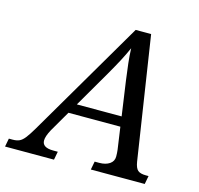

<svg xmlns="http://www.w3.org/2000/svg" viewBox="-160 -825 969 936"><g transform="rotate(15 324.5 -357.0)"><path d="M-56 0 -48 -42H-29Q-9 -42 4.5 -48Q18 -54 31.5 -71Q45 -88 64 -120L412 -714H490L585 -95Q590 -64 602.5 -53Q615 -42 644 -42H657L649 0H377L385 -42H408Q440 -42 460 -55.5Q480 -69 480 -93Q480 -101 479.5 -110.5Q479 -120 478 -127L462 -239H200L139 -134Q120 -99 120 -78Q120 -42 176 -42H199L191 0ZM336 -473 229 -289H455L430 -464Q424 -508 419.5 -547Q415 -586 414 -622Q398 -586 380.5 -553Q363 -520 336 -473Z"/></g></svg>

Font: NotoSerif-Italic
Style: Regular
Weight: 400
Italic angle: -12°
Designer: Monotype Design Team
Foundry: Monotype Imaging Inc.
Version: Version 2.007; ttfautohint (v1.8) -l 8 -r 50 -G 200 -x 14 -D